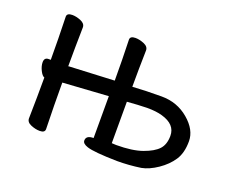

<svg xmlns="http://www.w3.org/2000/svg" viewBox="-89 -637 979 806"><g transform="rotate(20 400.5 -234.0)"><path d="M469.2 -40Q541 -40 585.4 -55.9Q629.9 -71.8 649.9 -93.5Q669.9 -115.2 669.9 -153.8Q669.9 -205.1 606 -223.1Q579.1 -231 538.1 -231Q496.1 -230 449.2 -226.1V-41ZM495.1 22Q391.1 20 360.8 9.8Q336.9 2 336.9 -12.2Q336.9 -35.2 370.1 -35.2V-222.2L167 -209Q167 -108.9 169.9 -2Q169.9 14.2 147 14.2Q127.9 14.2 107.4 5.6Q86.9 -2.9 86.9 -20Q88.9 -113.8 88.9 -203.1Q79.1 -206.1 69.6 -225.1Q60.1 -244.1 60.1 -261.2Q60.1 -282.2 79.1 -282.2H88.9Q88.9 -375 85.9 -474.1Q85.9 -490.2 109.9 -490.2Q127.9 -490.2 148.4 -481.7Q168.9 -473.1 168.9 -456.1Q167 -365.2 167 -283.2L165 -282.2L371.1 -292Q371.1 -382.8 368.2 -474.1Q368.2 -490.2 392.1 -490.2Q410.2 -490.2 430.7 -481.7Q451.2 -473.1 451.2 -456.1Q449.2 -371.1 449.2 -293Q508.8 -296.9 578.9 -296.9Q648.9 -296.9 700 -253.4Q751 -210 751 -159.2Q751 -106.9 729.5 -74.5Q708 -42 671.4 -17.1Q634.8 7.8 601.1 14.2Q547.9 22 495.1 22Z"/></g></svg>

Font: LXGW WenKai Screen
Style: Regular
Weight: 400
Designer: LXGW / Fontworks Inc.
Foundry: LXGW / Fontworks Inc.
Version: Version 1.510;January 18,2025